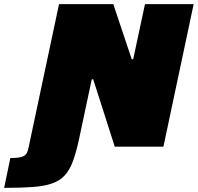

<svg xmlns="http://www.w3.org/2000/svg" viewBox="-140 -708 955 927"><path d="M-120 199 -90 55Q-53 55 -35.5 49.5Q-18 44 -11.5 32.5Q-5 21 -2 4L145 -688H407L496 -422H503L560 -688H795L649 0H414L310 -325H303L242 -38Q228 27 212 70.5Q196 114 172 139.5Q148 165 110.5 178Q73 191 16.5 195Q-40 199 -120 199Z"/></svg>

Font: Saira SemiExpanded Black
Style: Italic
Weight: 900
Width: 6
Italic angle: -12°
Designer: Hector Gatti with collaboration of the Omnibus-Type team
Foundry: Omnibus-Type
Version: Version 1.101